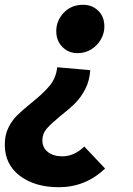

<svg xmlns="http://www.w3.org/2000/svg" viewBox="-22 -580 554 802"><path d="M-2 24Q-2 -16 13 -46.5Q28 -77 50.5 -99Q73 -121 110 -151Q159 -190 185.5 -222Q212 -254 217 -299L355 -287Q352 -242 334 -207.5Q316 -173 292 -149Q268 -125 232 -97Q192 -64 173.5 -43Q155 -22 155 6Q155 37 178 55Q201 73 238 73Q288 73 330 32L417 124Q335 202 224 202Q124 202 61 154.5Q-2 107 -2 24ZM213 -450Q213 -494 244.5 -527Q276 -560 325 -560Q363 -560 388.5 -535Q414 -510 414 -469Q414 -441 399.5 -415.5Q385 -390 359.5 -374Q334 -358 302 -358Q264 -358 238.5 -384Q213 -410 213 -450Z"/></svg>

Font: Nebula Sans Bold
Style: Regular
Weight: 700
Italic angle: -9°
Designer: Paul D. Hunt for Adobe (as Source Sans)
Foundry: Nebula Entertainment & Broadcasting LLC
Version: Version 1.010